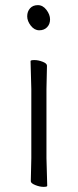

<svg xmlns="http://www.w3.org/2000/svg" viewBox="-20 -718 303 748"><path d="M133 -600Q114 -600 100 -618Q86 -636 86 -654.5Q86 -673 97 -685.5Q108 -698 127.5 -698Q147 -698 161 -679.5Q175 -661 175 -642.5Q175 -624 163.5 -612Q152 -600 133 -600ZM102 -102V-371L99 -480Q99 -484 114 -484Q129 -484 146 -477.5Q163 -471 163 -462L161 -371V-102L164 6Q164 10 149.5 10Q135 10 117.5 3Q100 -4 100 -12Z"/></svg>

Font: Moon Stars Kai T Light
Style: Regular
Weight: 300
Designer: GuiWonder
Version: Version 1.101